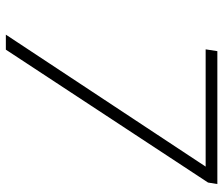

<svg xmlns="http://www.w3.org/2000/svg" viewBox="-72 -672 745 640"><g transform="rotate(90 300.0 -352.5)"><path d="M96 0 555 -695 554 -666H145L151 -705H594L589 -674L146 0Z"/></g></svg>

Font: Nunito Sans 12pt ExtraLight
Style: Italic
Weight: 200
Italic angle: -9°
Designer: Vernon Adams
Foundry: Vernon Adams
Version: Version 3.101;gftools[0.9.27]